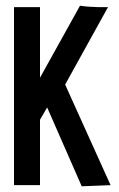

<svg xmlns="http://www.w3.org/2000/svg" viewBox="-20 -648 415 672"><path d="M266 4 367 0 208 -352 358 -623H325C310 -623 278 -625 260 -628L120 -376V-623H29V0H120V-229L145 -272Z"/></svg>

Font: Inconsolata Condensed
Style: Bold
Weight: 700
Width: 3
Monospace: yes
Designer: Raph Levien, Cyreal, Brenton Simpson
Foundry: Raph Levien, Cyreal, Google
Version: Version 3.100